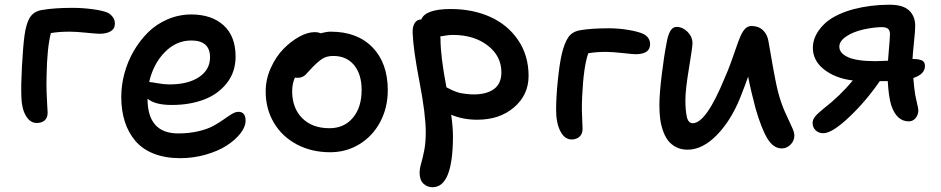

<svg xmlns="http://www.w3.org/2000/svg" viewBox="-20 -575 3956 807"><path d="M134.8 -58.1Q106.4 -58.1 88.6 -88.6Q70.8 -119.1 69.8 -168.9Q67.9 -215.8 72.3 -297.1Q76.7 -378.4 83 -425.8Q89.8 -476.6 106.2 -502.2Q122.6 -527.8 157.2 -533.2Q208.5 -542 285.2 -542Q328.1 -542 370.8 -536.1Q413.6 -530.3 434.1 -521Q462.9 -503.4 462.9 -476.1Q462.9 -454.1 445.3 -443.6Q427.7 -433.1 398.9 -433.1Q385.3 -433.1 342.5 -437.5Q299.8 -441.9 272 -441.9Q228 -441.9 193.8 -436Q177.7 -373 175.8 -256.8Q174.8 -216.8 175.8 -188.7Q176.8 -160.6 178.5 -132.6Q180.2 -104.5 180.2 -101.1Q180.2 -79.6 167.5 -68.8Q154.8 -58.1 134.8 -58.1Z M737.8 89.8Q674.3 89.8 626.2 70.8Q578.1 51.8 548.6 16.8Q519 -18.1 504.4 -64.5Q489.7 -110.8 489.7 -168Q489.7 -216.8 502.9 -266.1Q516.1 -315.4 541.7 -359.9Q567.4 -404.3 602.3 -439Q637.2 -473.6 684.6 -493.9Q731.9 -514.2 784.2 -514.2Q869.6 -514.2 919.9 -468.5Q970.2 -422.9 970.2 -336.9Q970.2 -272.5 933.3 -225.6Q896.5 -178.7 836.7 -156.2Q776.9 -133.8 702.1 -133.8Q631.3 -133.8 600.1 -160.2Q600.1 -14.2 729 -14.2Q775.4 -14.2 814.2 -23.4Q853 -32.7 877.2 -46.1Q901.4 -59.6 920.2 -73Q939 -86.4 954.3 -95.7Q969.7 -105 981.9 -105Q1012.2 -105 1012.2 -67.9Q1012.2 -42 990.5 -14.2Q968.8 13.7 932.6 36.9Q896.5 60.1 844.7 75Q793 89.8 737.8 89.8ZM608.9 -230Q615.7 -230 642.6 -225.1Q669.4 -220.2 691.9 -220.2Q771 -220.2 816.9 -251.2Q862.8 -282.2 862.8 -334Q862.8 -404.8 784.2 -404.8Q720.2 -404.8 672.1 -355.2Q624 -305.7 606.9 -230Z M1367.7 64.9Q1290 64.9 1228 32.2Q1166 -0.5 1131.3 -58.8Q1096.7 -117.2 1096.7 -190.9Q1096.7 -241.7 1118.2 -289.3Q1139.6 -336.9 1171.1 -369.1Q1202.6 -401.4 1237.8 -420.7Q1272.9 -439.9 1301.8 -439.9Q1318.4 -439.9 1326.7 -435.1Q1353 -441.9 1370.1 -441.9Q1481.9 -441.9 1545.9 -375.7Q1609.9 -309.6 1609.9 -195.8Q1609.9 -123 1578.4 -63.2Q1546.9 -3.4 1491.2 30.8Q1435.5 64.9 1367.7 64.9ZM1208 -191.9Q1208 -120.6 1250.2 -78.4Q1292.5 -36.1 1364.7 -36.1Q1426.3 -36.1 1463.1 -79.8Q1500 -123.5 1500 -196.8Q1500 -262.7 1468.3 -301.3Q1436.5 -339.8 1380.9 -339.8Q1355 -339.8 1337.9 -329.8Q1320.8 -319.8 1296.9 -295.9Q1289.1 -288.1 1278.6 -276.4Q1268.1 -264.6 1263.7 -260.3Q1259.3 -255.9 1251 -252Q1242.7 -248 1232.9 -248Q1223.6 -248 1219.7 -249Q1208 -223.6 1208 -191.9Z M1798.3 211.9Q1774.9 211.9 1759.3 196.5Q1743.7 181.2 1743.7 150.9Q1743.7 133.8 1750 112.5Q1756.3 91.3 1762.9 58.3Q1769.5 25.4 1769.5 -20Q1769.5 -94.2 1743.2 -230.7Q1716.8 -367.2 1714.4 -437Q1713.4 -462.4 1722.9 -477.8Q1732.4 -493.2 1750.5 -493.2Q1768.6 -537.1 1874.5 -537.1Q1966.3 -537.1 2040 -504.2Q2113.8 -471.2 2157.7 -406.5Q2201.7 -341.8 2201.7 -255.9Q2201.7 -176.3 2140.9 -124Q2080.1 -71.8 1986.3 -71.8Q1925.3 -71.8 1876.5 -92.8Q1883.8 -38.6 1883.8 -2.9Q1883.8 211.9 1798.3 211.9ZM1831.5 -411.1Q1831.5 -338.4 1856.4 -208Q1858.4 -207 1868.2 -202.1Q1877.9 -197.3 1882.3 -195.1Q1886.7 -192.9 1897.7 -189Q1908.7 -185.1 1918 -183.3Q1927.2 -181.6 1941.7 -179.9Q1956.1 -178.2 1971.7 -178.2Q2025.4 -178.2 2056.4 -200.9Q2087.4 -223.6 2087.4 -271Q2087.4 -339.4 2029.8 -383.8Q1972.2 -428.2 1883.8 -428.2Q1863.3 -428.2 1830.6 -421.9Q1830.6 -419.9 1831.1 -416.5Q1831.5 -413.1 1831.5 -411.1Z M2382.3 11.2Q2353.5 11.2 2335.4 -23.2Q2317.4 -57.6 2317.4 -113.8Q2317.4 -166.5 2324.5 -236.1Q2331.5 -305.7 2341.3 -348.1Q2352.5 -395 2369.1 -418.9Q2385.7 -442.9 2420.4 -448.2Q2466.3 -456.1 2539.6 -456.1Q2581.1 -456.1 2622.6 -449Q2664.1 -441.9 2684.6 -432.1Q2712.4 -417.5 2712.4 -389.2Q2712.4 -347.2 2651.4 -347.2Q2640.1 -347.2 2596.2 -352.1Q2552.2 -356.9 2527.3 -356.9Q2483.9 -356.9 2452.6 -351.1Q2432.6 -295.4 2426.8 -168Q2425.3 -134.3 2425.8 -110.4Q2426.3 -86.4 2427.5 -61Q2428.7 -35.6 2428.7 -34.2Q2428.7 -12.2 2415.8 -0.5Q2402.8 11.2 2382.3 11.2Z M2869.6 54.2Q2842.3 54.2 2821 43Q2799.8 31.7 2786.9 14.2Q2773.9 -3.4 2765.6 -28.6Q2757.3 -53.7 2754.4 -78.9Q2751.5 -104 2751.5 -132.8Q2751.5 -180.2 2761.5 -261.5Q2771.5 -342.8 2780.8 -389.2Q2786.6 -425.8 2796.9 -443.8Q2807.1 -461.9 2823.7 -461.9Q2849.1 -461.9 2869.9 -441.2Q2890.6 -420.4 2890.6 -393.1Q2890.6 -377.4 2875.7 -287.6Q2860.8 -197.8 2860.8 -154.8Q2860.8 -110.4 2866.9 -83.7Q2873 -57.1 2891.6 -57.1Q2948.2 -57.1 3025.9 -247.1Q3039.6 -277.3 3053 -314.5Q3066.4 -351.6 3074.5 -375.7Q3082.5 -399.9 3092 -422.1Q3101.6 -444.3 3112.8 -455.1Q3124 -465.8 3138.7 -465.8Q3168 -465.8 3187 -447.8Q3206.1 -429.7 3210.4 -398.9Q3212.4 -388.2 3218.5 -352.3Q3224.6 -316.4 3228.8 -293.5Q3232.9 -270.5 3239 -239.5Q3245.1 -208.5 3250.5 -188Q3262.2 -142.6 3279.8 -103.3Q3297.4 -64 3308.1 -41.7Q3318.8 -19.5 3318.8 -5.9Q3318.8 16.6 3303 32.7Q3287.1 48.8 3265.6 48.8Q3230.5 48.8 3205.3 7.1Q3180.2 -34.7 3155.8 -119.1Q3136.7 -189.9 3124.5 -252.9Q3113.8 -221.7 3091.8 -166Q3052.7 -68.4 2992.7 -7.1Q2932.6 54.2 2869.6 54.2Z M3440.4 -15.1Q3420.9 -15.1 3408.2 -27.3Q3395.5 -39.6 3395.5 -58.1Q3395.5 -72.3 3406.2 -85.4Q3417 -98.6 3442.4 -119.1Q3510.7 -171.9 3564.5 -236.8Q3491.7 -245.6 3444.1 -282.7Q3396.5 -319.8 3396.5 -374Q3396.5 -422.9 3438 -467.5Q3479.5 -512.2 3566.4 -536.1Q3639.6 -555.2 3718.8 -555.2Q3775.4 -555.2 3801 -531Q3826.7 -506.8 3826.7 -466.8Q3826.7 -446.3 3821.5 -396.7Q3816.4 -347.2 3815.4 -327.1Q3841.3 -327.1 3854.5 -321.3Q3867.7 -315.4 3867.7 -297.9Q3867.7 -263.2 3818.8 -247.1Q3821.8 -207 3826.7 -176.8Q3828.6 -167.5 3832 -152.1Q3835.4 -136.7 3837.6 -126.5Q3839.8 -116.2 3839.8 -111.8Q3839.8 -92.3 3828.4 -78.6Q3816.9 -64.9 3799.8 -64.9Q3748 -64.9 3725.6 -133.8Q3714.8 -169.9 3711.4 -233.9H3677.7Q3620.1 -149.9 3548.8 -82.5Q3477.5 -15.1 3440.4 -15.1ZM3507.8 -378.9Q3507.8 -351.1 3544.7 -334.5Q3581.5 -317.9 3659.7 -317.9Q3676.3 -317.9 3712.4 -319.8Q3713.4 -335.4 3715.6 -360.6Q3717.8 -385.7 3719.2 -403.6Q3720.7 -421.4 3720.7 -431.2Q3720.7 -447.3 3712.4 -454.1Q3704.1 -460.9 3686.5 -460.9Q3654.3 -460.9 3609.4 -451.2Q3565.9 -441.4 3536.9 -421.9Q3507.8 -402.3 3507.8 -378.9Z"/></svg>

Font: Shantell Sans Irregular Bouncy
Style: Regular
Weight: 500
Designer: Stephen Nixon, Anya Danilova, Shantell Martin
Foundry: Arrow Type
Version: Version 1.006;[9816181b4]